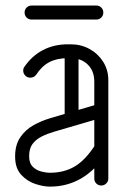

<svg xmlns="http://www.w3.org/2000/svg" viewBox="-20 -674 467 698"><path d="M373.8 -25.1Q373.8 -14.4 366.2 -7Q358.6 0.4 348.2 0.4Q337.5 0.4 330.1 -7Q322.8 -14.4 322.8 -25.1V-377.1Q322.8 -415.8 299.2 -439.1Q275.6 -462.5 237.2 -462.5H226.2Q186.8 -462.5 159.2 -448Q131.6 -433.5 111 -401.6Q103.1 -391.6 89.9 -391.6Q79.1 -391.6 71.8 -399.3Q64.4 -407 64.4 -417.1Q64.4 -426.1 69.1 -431.6Q96.8 -471.8 136.8 -492.3Q176.8 -512.9 226.2 -512.9H237.2Q274.6 -512.9 305.4 -496Q336.2 -479.1 355 -449.5Q373.8 -419.9 373.8 -382ZM327.1 -148.6Q330.8 -153.2 335.9 -156.1Q341.1 -159 348.2 -159Q358.6 -159 364.8 -151.6Q370.9 -144.2 370.9 -134.1Q370.9 -129.5 370.9 -125.9Q370.9 -122.2 369 -119Q326.6 -55 275.1 -25.3Q223.6 4.4 162.4 4.4Q162.4 4.4 161.6 4.4Q160.8 4.4 160.8 4.4Q138 4.4 108.6 -5.2Q79.1 -14.8 57.1 -38.6Q35 -62.4 35 -104.6Q35 -105 35 -106Q35 -107 35 -107.6Q35.4 -148.9 54.6 -176.2Q73.8 -203.6 103.2 -219.6Q132.8 -235.6 163 -244.4L341.1 -296.8Q343.2 -297.1 344.7 -297.3Q346.1 -297.5 348.2 -297.5Q358 -297.5 365.9 -290.1Q373.8 -282.8 373.8 -272Q373.8 -264 368.2 -257.2Q362.6 -250.4 354.4 -247.2L176.5 -195.1Q151.9 -187.9 131.3 -177.6Q110.8 -167.4 98.4 -150.8Q86 -134.1 86 -107.6Q86 -107 86 -106Q86 -105 86 -105Q86 -81 98.6 -68.3Q111.2 -55.6 129 -50.8Q146.8 -46 160.8 -46Q160.8 -46 161.6 -46Q162.4 -46 162.4 -46Q213.2 -46 252.1 -69.1Q290.9 -92.2 327.1 -148.6ZM265.5 -244.5Q265.5 -234.1 258.1 -226.9Q250.8 -219.6 240.6 -219.6Q229.9 -219.6 222.5 -226.9Q215.1 -234.1 215.1 -244.5V-486Q215.1 -496.8 222.5 -503.8Q229.9 -510.9 240.6 -510.9Q250.8 -510.9 258.1 -503.8Q265.5 -496.8 265.5 -486ZM330.1 -653.9Q340.9 -653.9 348.2 -646.5Q355.6 -639.1 355.6 -628.4Q355.6 -617.6 348.2 -610.2Q340.9 -602.9 330.1 -602.9H94.9Q84.1 -602.9 76.8 -610.2Q69.4 -617.6 69.4 -628.4Q69.4 -639.1 76.8 -646.5Q84.1 -653.9 94.9 -653.9Z"/></svg>

Font: Libertine-Super Thin
Style: Regular
Weight: 100
Designer: Bastien Sozeau
Foundry: NBR — Bastien Sozeau
Version: Version 2.003;gftools[0.9.33]